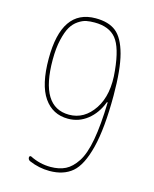

<svg xmlns="http://www.w3.org/2000/svg" viewBox="-113 -816 726 903"><g transform="rotate(15 250.0 -365.0)"><path d="M240.2 -719.7Q217.8 -719.7 200.2 -716.3Q182.6 -712.9 162.1 -699.2Q141.6 -685.5 127.9 -662.6Q114.3 -639.6 104.5 -598.1Q94.7 -556.6 94.7 -500Q94.7 -269.5 235.4 -269.5Q309.6 -269.5 356.4 -339.8Q403.3 -410.2 390.6 -526.4Q379.9 -635.7 345.7 -677.7Q311.5 -719.7 240.2 -719.7ZM235.4 -250Q160.2 -250 117.7 -311.5Q75.2 -373 75.2 -500Q75.2 -740.2 240.2 -740.2Q303.7 -740.2 339.8 -711.4Q376 -682.6 395.5 -610.4Q415 -538.1 415 -410.2Q415 -251 391.1 -156.2Q367.2 -61.5 325.2 -25.9Q283.2 9.8 214.8 9.8Q164.1 9.8 116.2 -10.7Q105.5 -15.6 105.5 -27.3Q105.5 -31.2 108.4 -33.2Q111.3 -35.2 114.3 -34.2Q162.1 -9.8 214.8 -9.8Q256.8 -9.8 287.1 -24.9Q317.4 -40 342.3 -78.1Q367.2 -116.2 380.4 -189Q393.6 -261.7 396.5 -371.1Q396.5 -373 394.5 -373Q392.6 -373 392.6 -372.1Q371.1 -315.4 329.6 -282.7Q288.1 -250 235.4 -250Z"/></g></svg>

Font: Rounded-L Mgen+ 2m thin
Style: Regular
Weight: 100
Designer: [Source Han Sans]
Ryoko NISHIZUKA  (kana & ideographs); Paul D. Hunt (Latin, Greek & Cyrillic); Wenlong ZHANG  (bopomofo
Version: Version 1.059.20150602